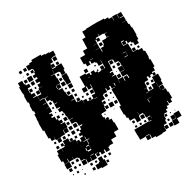

<svg xmlns="http://www.w3.org/2000/svg" viewBox="-159 -902 1127 1102"><g transform="rotate(-30 405.0 -351.0)"><path d="M768 -519H759V-498H733V-519H724V-529H704V-545H696V-531H676V-551H690V-556H673V-528H703V-499H704V-470H735V-465H760V-443H768V-399H765V-385H770V-337H761V-316H740V-309H754V-293H738V-307H722V-295H710V-307H700V-287H675V-282H673V-254H651V-253H668V-230H702V-255H726V-291H766V-251H761V-226H733V-205H734V-223H758V-199H740V-197H762V-172H767V-130H756V-111H736V-128H732V-105H716V-91H703V-74H680V-68H693V-54H679V-67H676V-41H668V-19H647V-11H666V9H646V-10H644V17H617V20H575V13H552V-12H548V11H524V-13H547V-16H524V-13H488V-42H487V-80H585V-77H600V-80H585V-102H606V-106H581V-133H578V-139H554V-160H553V-134H549V-108H523V-134H519V-137H492V-159H484V-184H479V-238H490V-257H491V-315H490V-347H513V-349H494V-368H486V-351H466V-368H461V-346H435V-342H430V-317H407V-280H403V-254H374V-253H368V-230H375V-212H378V-219H394V-203H387V-201H406V-175H410V-127H381V-126H379V-98H344V-73H318V-69H308V-49H284V-67H277V-50H255V-67H245V-52H227V-70H242V-72H221V-46H191V-72H189V-48H163V-72H159V-48H133V-74H157V-78H133V-100H125V-106H101V-125H100V-107H72V-128H69V-108H43V-128H33V-174H41V-196H71V-174H72V-195H93V-203H78V-219H94V-204H99V-228H133V-204H138V-219H154V-203H139V-202H167V-175H168V-189H184V-175H193V-194H213V-203H198V-219H213V-234H225V-252H243V-258H223V-283H218V-288H193V-314H216V-316H191V-342H187V-368H183V-381H166V-401H181V-407H162V-435H181V-438H163V-460H155V-470H135V-492H152V-494H130V-467H105V-465H130V-437H111V-436H131V-406H111V-399H124V-383H111V-374H129V-353H138V-340H155V-322H138V-318H163V-284H135V-283H158V-259H134V-282H131V-256H104V-253H68V-275H67V-260H45V-281H36V-321H37V-335H30V-387H32V-415H34V-443H42V-461H36V-501H40V-520H35V-562H38V-581H36V-621H42V-645H70V-621H76V-611H96V-591H76V-581H74V-562H77V-551H96V-531H77V-527H102V-495H129V-498H103V-524H128V-559H155V-560H135V-582H154V-591H136V-611H154V-622H137V-640H154V-653H159V-670H155V-676H131V-706H155V-712H175V-722H237V-714H259V-710H285V-706H311V-676H285V-672H278V-649H259V-641H276V-621H256V-638H255V-616H277V-620H315V-582H308V-559H284V-582H277V-586H251V-612H250V-587H227V-585H250V-558H253V-524H227V-522H247V-500H227V-494H249V-468H253V-443H257V-460H275V-442H258V-435H280V-407H259V-404H279V-383H287V-400H305V-382H288V-379H314V-355H315V-372H337V-355H349V-368H363V-354H350V-352H374V-373H397V-380H398V-409H400V-432H397V-410H375V-432H369V-408H343V-434H367V-500H405V-492H427V-477H435V-492H457V-477H472V-468H487V-470H520V-522H518V-499H494V-522H487V-530H465V-549H457V-530H435V-549H424V-593H458V-619H487V-650H488V-679H510V-717H537V-720H566V-721H626V-720H655V-714H679V-704H699V-682H701V-706H731V-680H733V-704H759V-678H735V-675H760V-647H735V-646H761V-622H767V-596H771V-546H768ZM107 -700H125V-682H107ZM78 -699H94V-683H78ZM307 -672V-650H285V-672ZM138 -653V-669H154V-653ZM123 -668V-654H109V-668ZM88 -663V-659H84V-663ZM580 -661V-647H559V-640H575V-622H557V-638H551V-616H525V-615H550V-587H523V-586H551V-560H555V-582H576V-591H582V-615H609V-618H628V-620H615V-642H628V-644H609V-647H582V-661ZM102 -645H130V-617H102ZM77 -640H95V-622H77ZM304 -639V-623H288V-639ZM106 -611H126V-591H106ZM575 -592H557V-610H575ZM77 -580H95V-562H77ZM260 -565V-577H272V-565ZM111 -566V-576H121V-566ZM312 -525H310V-497H282V-525H280V-557H312ZM468 -554V-552H487V-554ZM126 -531H106V-551H126ZM274 -533H258V-549H274ZM255 -522H277V-500H255ZM406 -521H426V-501H406ZM225 -520H222V-502H225ZM711 -506V-516H721V-506ZM472 -515H480V-507H472ZM576 -495H552V-465H550V-437H530V-431H546V-411H530V-407H552V-376H581V-350H585V-372H607V-353H612V-374H609V-377H582V-405H609V-407H582V-435H609V-460H605V-468H583V-491H576ZM647 -467H668V-494H649V-492H667V-470H647ZM284 -493H308V-469H284ZM496 -471V-491H516V-471ZM576 -471H556V-491H576ZM725 -472H707V-490H725ZM752 -487V-475H740V-487ZM271 -486V-476H261V-486ZM472 -485H480V-477H472ZM420 -469V-470H405V-469ZM605 -442H587V-460H605ZM288 -459H304V-443H288ZM139 -458H153V-444H139ZM559 -458H573V-444H559ZM611 -434H610V-408H611ZM303 -428V-414H289V-428ZM141 -426H151V-416H141ZM568 -423V-419H564V-423ZM376 -381V-401H396V-381ZM556 -401H576V-381H556ZM349 -398H363V-384H349ZM321 -396H331V-386H321ZM149 -394V-388H143V-394ZM551 -375H550V-354H551ZM522 -354V-371H518V-354ZM138 -369H154V-353H138ZM171 -356V-366H181V-356ZM377 -347H397V-349H377ZM186 -321H166V-341H186ZM438 -339H454V-323H438ZM471 -336H481V-326H471ZM184 -309V-293H168V-309ZM424 -309V-293H408V-309ZM450 -305V-297H442V-305ZM479 -304V-298H473V-304ZM459 -258H433V-284H459ZM195 -282H217V-260H195ZM186 -261H166V-281H186ZM425 -280V-262H407V-280ZM485 -262H467V-280H485ZM678 -279H694V-263H678ZM723 -264H709V-278H723ZM75 -252H97V-230H75ZM186 -231H166V-251H186ZM730 -228H731V-251H730ZM108 -233V-249H124V-233ZM694 -233H678V-249H694ZM199 -234V-248H213V-234ZM50 -235V-247H62V-235ZM140 -235V-247H152V-235ZM389 -244V-238H383V-244ZM448 -239H444V-243H448ZM650 -229V-227H667V-229ZM64 -203H48V-219H64ZM183 -218V-204H169V-218ZM643 -194H666V-195H643V-194H640V-172H643ZM222 -188H219V-168H200V-165H220V-139H223V-164H238V-167H222ZM195 -127H190V-110H195V-103H217V-110H218V-137H200V-132H217V-110H195ZM555 -132H577V-110H555ZM499 -128H513V-114H499ZM72 -75H40V-107H72ZM607 -87H608V-101H607ZM124 -83H108V-99H124ZM93 -84H79V-98H93ZM512 -97V-85H500V-97ZM530 -85V-97H542V-85ZM572 -97V-85H560V-97ZM217 -79H195V-76H217ZM65 -52H47V-70H65ZM93 -54H79V-68H93ZM122 -55H110V-67H122ZM713 -58V-64H719V-58ZM744 -59V-63H748V-59ZM700 -17H729V-48H763V-14H732V15H700ZM224 -43H248V-20H255V18H217V13H192V-15H217V-20H224ZM728 -19H704V-43H728ZM169 -24V-38H183V-24ZM273 -24H259V-38H273ZM303 -24H289V-38H303ZM92 -25H80V-37H92ZM200 -25V-37H212V-25ZM680 -25V-37H692V-25ZM59 -28H53V-34H59ZM114 -29V-33H118V-29ZM697 10H675V-12H697ZM184 7H168V-9H184ZM273 6H259V-8H273ZM120 3H112V-5H120Z"/></g></svg>

Font: Rubik-Storm
Style: Regular
Weight: 400
Designer: NaN (generative design), Hubert & Fischer (Rubik source font outlines)
Foundry: NaN, Hubert & Fischer
Version: Version 1.000